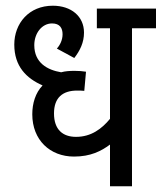

<svg xmlns="http://www.w3.org/2000/svg" viewBox="-20 -652 566 672"><path d="M526 -553V-622H319V-553H365V-236C336 -201 299 -173 246 -173C200 -173 169 -198 169 -255C169 -310 199 -335 250 -335C257 -335 267 -335 275 -334L281 -401C270 -403 255 -404 241 -404C224 -404 208 -403 194 -399C146 -407 100 -432 100 -494C100 -536 127 -570 162 -570C190 -570 199 -553 199 -532C199 -512 190 -494 179 -482L240 -449C260 -475 274 -503 274 -538C274 -595 229 -632 165 -632C81 -632 30 -570 30 -496C30 -420 72 -378 129 -353C104 -327 93 -290 93 -252C93 -162 155 -104 239 -104C297 -104 334 -123 365 -146V0H442V-553Z"/></svg>

Font: Noto Sans Condensed
Style: Italic
Weight: 400
Width: 3
Italic angle: -12°
Designer: Monotype Design Team
Foundry: Monotype Imaging Inc.
Version: Version 2.013